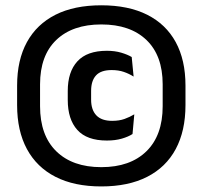

<svg xmlns="http://www.w3.org/2000/svg" viewBox="-20 -672 746 707"><path d="M353 14.5Q253.5 14.5 184.5 -20.8Q115.5 -56 79.2 -123Q43 -190 43 -285V-357Q43 -451 79.2 -517Q115.5 -583 184.5 -617.8Q253.5 -652.5 353 -652.5Q452.5 -652.5 521.8 -617.8Q591 -583 627 -517Q663 -451 663 -357V-285Q663 -190 627 -123Q591 -56 521.8 -20.8Q452.5 14.5 353 14.5ZM373.5 -154.5Q300 -154.5 264.8 -193.5Q229.5 -232.5 229.5 -304V-337Q229.5 -407.5 265 -446.2Q300.5 -485 373.5 -485Q403 -485 426.5 -478Q450 -471 465 -462L472 -390Q455.5 -400.5 436 -407.2Q416.5 -414 391 -414Q351.5 -414 333.5 -394.2Q315.5 -374.5 315.5 -337.5V-305Q315.5 -267.5 334.8 -247.2Q354 -227 393 -227Q419 -227 438.5 -234Q458 -241 474.5 -251L468 -178.5Q452.5 -168.5 428.5 -161.5Q404.5 -154.5 373.5 -154.5ZM353 -56.5Q459.5 -56.5 519.2 -115Q579 -173.5 579 -281V-361.5Q579 -467.5 519.2 -524.8Q459.5 -582 353 -582Q247 -582 187.2 -524.8Q127.5 -467.5 127.5 -361.5V-281Q127.5 -173.5 187.2 -115Q247 -56.5 353 -56.5Z"/></svg>

Font: Anek Odia SemiBold
Style: Regular
Weight: 600
Version: Version 1.003